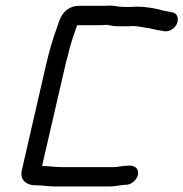

<svg xmlns="http://www.w3.org/2000/svg" viewBox="-20 -652 663 694"><path d="M374 -632C368 -631 362 -631 356 -631H266C231 -631 208 -611 195 -579C181 -538 166 -498 155 -452C151 -438 148 -423 144 -407L59 -37C51 -3 73 18 111 18C120 18 127 18 134 19L157 21C166 22 176 22 186 22H374C393 22 412 18 429 16H437C455 15 476 -2 479 -22C482 -45 465 -56 439 -53C422 -53 407 -48 390 -48H201C176 -48 158 -52 132 -52L214 -407C217 -422 221 -437 225 -450C234 -491 246 -524 259 -561H340C347 -561 354 -561 361 -562H369C380 -559 396 -557 411 -557H433C442 -557 451 -557 459 -558C473 -558 495 -554 506 -552C527 -550 542 -543 564 -541L574 -539C583 -538 593 -540 602 -546C630 -564 630 -606 599 -608L590 -610L573 -613C547 -621 508 -628 473 -628C465 -627 457 -627 449 -627H427C406 -627 395 -632 374 -632Z"/></svg>

Font: Electronic
Style: BdIt
Weight: 700
Version: Version 1.011